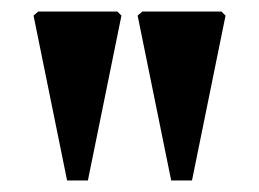

<svg xmlns="http://www.w3.org/2000/svg" viewBox="-20 -739 448 332"><path d="M276 -427 218 -712 226 -719H363L370 -712L312 -427ZM96 -427 38 -712 46 -719H183L190 -712L132 -427Z"/></svg>

Font: Platypi SemiBold
Style: Regular
Weight: 600
Designer: David Sargent
Foundry: Bolt Cutter Type
Version: Version 1.200; ttfautohint (v1.8.4.7-5d5b)